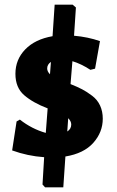

<svg xmlns="http://www.w3.org/2000/svg" viewBox="-20 -665 499 822"><path d="M291 -645 305 -633 297 -512Q356 -507 408 -489L387 -371L367 -366Q327 -392 290 -403L282 -305Q312 -293 332 -282.5Q352 -272 374.5 -255Q397 -238 408.5 -213Q420 -188 420 -157Q420 -99 379.5 -53.5Q339 -8 260 5L251 137H173L162 125L169 8Q98 3 32 -21L51 -145L65 -153Q116 -113 176 -96L184 -201Q121 -225 83.5 -257.5Q46 -290 46 -349Q46 -410 88 -453.5Q130 -497 205 -510L214 -645ZM182 -372Q182 -359 194 -347L198 -400Q182 -389 182 -372ZM285 -132Q285 -146 272 -159L268 -102Q285 -113 285 -132Z"/></svg>

Font: Alegreya Sans SC ExtraBold
Style: Regular
Weight: 800
Designer: Juan Pablo del Peral
Foundry: Huerta Tipografica
Version: Version 2.007